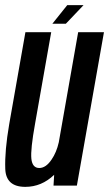

<svg xmlns="http://www.w3.org/2000/svg" viewBox="-22 -723 425 748"><path d="M186.5 0 189 -42Q140 5 76.5 5Q1 5 -1.5 -65.2Q-4 -135.5 14 -240L77 -597.5H177.5L114.5 -240.5Q96.5 -140.5 100.2 -104.5Q104 -68.5 131 -68.5Q157 -68.5 179 -101.5Q198 -129 207 -168.5L282.5 -597.5H383L277.5 0ZM182 -630.5 240 -703H303.5L234.5 -630.5Z"/></svg>

Font: Anybody Condensed Medium
Style: Italic
Weight: 500
Width: 3
Italic angle: -10°
Designer: Tyler Finck
Foundry: Etcetera Type Company
Version: Version 1.010; ttfautohint (v1.8.3) -l 8 -r 50 -G 200 -x 14 